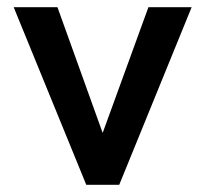

<svg xmlns="http://www.w3.org/2000/svg" viewBox="-20 -513 570 533"><path d="M219.5 0 18 -493H139.5L265 -144L392 -493H512L311 0Z"/></svg>

Font: HK Grotesk SemiBold
Style: Regular
Weight: 600
Designer: Alfredo Marco Pradil
Foundry: Hanken Design Co.
Version: Version 3.001;FEAKit 1.0